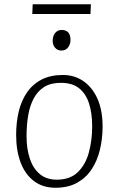

<svg xmlns="http://www.w3.org/2000/svg" viewBox="-20 -870 558 904"><path d="M241 14Q182 14 140.5 -17Q99 -48 77.5 -104Q56 -160 56 -235Q56 -293 68 -344Q80 -395 106.5 -434Q133 -473 175 -495Q217 -517 276 -517Q330 -517 372 -488.5Q414 -460 438.5 -406Q463 -352 463 -274Q463 -217 450.5 -165Q438 -113 411.5 -73Q385 -33 343 -9.5Q301 14 241 14ZM247 -24Q310 -24 346.5 -59.5Q383 -95 398.5 -152.5Q414 -210 414 -275Q414 -336 399.5 -382Q385 -428 353 -454Q321 -480 266 -480Q219 -480 188 -460.5Q157 -441 138.5 -406Q120 -371 112.5 -325.5Q105 -280 105 -229Q105 -168 121 -121.5Q137 -75 168.5 -49.5Q200 -24 247 -24ZM228 -678Q228 -700 239.5 -714.5Q251 -729 270 -729Q284 -729 293.5 -723.5Q303 -718 307.5 -707.5Q312 -697 312 -682Q312 -663 301 -647.5Q290 -632 269 -632Q251 -632 239.5 -645Q228 -658 228 -678ZM134 -850H408L406 -804H132Z"/></svg>

Font: Literata ExtraLight
Style: Italic
Weight: 250
Italic angle: -2°
Designer: Latin by Veronika Burian and Jose Scaglione. Greek by Irene Vlachou. Cyrillic by Vera Evstafieva
Foundry: TypeTogether
Version: Version 3.002